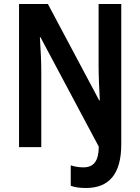

<svg xmlns="http://www.w3.org/2000/svg" viewBox="-20 -734 699 958"><path d="M409 204C524 204 585 134 585 -13V-714H472V-401C472 -355 475 -292 478 -233H475L219 -714H75V0H186V-376C186 -423 183 -489 179 -548H182L473 -2C472 71 447 101 396 101C372 101 351 97 333 91V193C354 201 380 204 409 204Z"/></svg>

Font: Noto Sans Thai Cond SemBd
Style: Regular
Weight: 600
Width: 3
Designer: Monotype Design Team
Foundry: Monotype Imaging Inc.
Version: Version 2.002